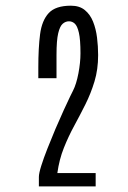

<svg xmlns="http://www.w3.org/2000/svg" viewBox="-20 -889 457 685"><path d="M118.7 -224.1V-257.8Q118.7 -270.5 127.2 -297.6Q135.7 -324.7 149.2 -358.9Q162.6 -393.1 177.7 -428.7Q192.9 -464.4 207 -495.1Q221.2 -525.9 230.5 -545.4Q239.7 -564.9 240.7 -565.9Q252.4 -588.9 259.8 -627.4Q267.1 -666 267.1 -698.7Q267.1 -747.6 261.5 -772Q255.9 -796.4 246.8 -804.7Q237.8 -813 226.1 -813Q213.9 -813 203.9 -804.4Q193.8 -795.9 187.7 -770.5Q181.6 -745.1 181.6 -693.4V-609.9H116.7V-648.4Q116.7 -717.8 123 -766.8Q129.4 -815.9 153.8 -842.3Q178.2 -868.7 232.9 -868.7Q263.7 -868.7 282.7 -853Q301.8 -837.4 312 -811.8Q322.3 -786.1 326.2 -754.9Q330.1 -723.6 330.1 -692.4Q330.1 -641.1 317.1 -598.4Q304.2 -555.7 284.9 -517.1Q265.6 -478.5 244.9 -440.4Q224.1 -402.3 207.8 -361.3Q191.4 -320.3 184.6 -271.5H321.3V-224.1Z"/></svg>

Font: AntonioLight
Style: Regular
Weight: 300
Designer: Vernon Adams
Foundry: Vernon Adams
Version: Version 1.002